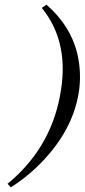

<svg xmlns="http://www.w3.org/2000/svg" viewBox="-20 -737 363 823"><path d="M314.9 -325.2Q282.7 -159.2 135.7 -19Q84.5 29.3 26.9 65.9L12.2 50.8Q191.9 -96.2 236.3 -321.3Q236.8 -323.7 236.8 -325.2Q281.7 -552.7 159.2 -703.1L179.2 -716.8Q326.7 -588.4 322.8 -397Q321.8 -359.4 314.9 -325.2Z"/></svg>

Font: Linux Libertine Capitals O
Style: Bold Italic Samll Caps
Weight: 400
Italic angle: -12°
Designer: Philipp H. Poll
Foundry: Philipp H. Poll
Version: Version 5.0.4